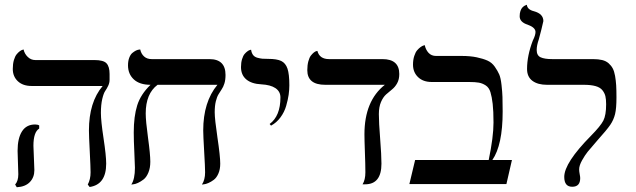

<svg xmlns="http://www.w3.org/2000/svg" viewBox="-20 -766 2647 799"><path d="M119.1 -159.2C119.1 -197.3 127.1 -221.2 143.1 -231V-244.1C138.8 -246.7 133.1 -248 126 -248C101.9 -248 83.7 -238.4 71.5 -219.2C59.3 -200 53.2 -173 53.2 -138.2C53.2 -131.7 53.7 -115.3 54.7 -89.1C55.7 -62.9 56.2 -46.9 56.2 -41C56.2 -22.1 51.8 -7.8 43 2L49.8 13.2C73.6 11.9 91.7 4.7 104.2 -8.3C116.8 -21.3 123 -37.9 123 -58.1C123 -64.3 122.4 -81.1 121.1 -108.4C119.8 -135.7 119.1 -152.7 119.1 -159.2ZM399.9 -295.9C399.9 -318.7 401.8 -338.1 405.5 -354C409.3 -370 413.4 -381.2 418 -387.7C422.5 -394.2 426.7 -401.4 430.4 -409.4C434.2 -417.4 436 -425.6 436 -434.1V-458C436 -478.5 431.8 -493.3 423.3 -502.4C414.9 -511.6 398.1 -516.1 373 -516.1H127C114.9 -516.1 104.4 -520.4 95.5 -529.1C86.5 -537.7 80.7 -548 78.1 -560.1L73.2 -558.6C70.3 -557.9 66.7 -556 62.3 -552.7C57.9 -549.5 53.5 -545.2 49.1 -539.8C44.7 -534.4 40.9 -526.4 37.8 -515.9C34.7 -505.3 33.2 -493 33.2 -479C33.2 -458.2 40.2 -441.2 54.2 -428C68.2 -414.8 87.4 -408.2 111.8 -408.2H407.2C369.1 -363.3 350.1 -301.6 350.1 -223.1C350.1 -209.1 351.2 -180.1 353.5 -136C355.8 -91.9 356.9 -62.8 356.9 -48.8C356.9 -29.3 353 -12.4 345.2 2L353 12.2C398.9 5.4 421.9 -27 421.9 -85C421.9 -107.1 418.2 -142.3 410.9 -190.4C403.6 -238.6 399.9 -273.8 399.9 -295.9Z M873.5 -298.8C873.5 -316.7 875.1 -331.9 878.2 -344.5C881.3 -357 885.1 -366.9 889.6 -374L902.3 -394C906.9 -400.6 910.7 -408.7 913.8 -418.5C916.9 -428.2 918.5 -440.1 918.5 -454.1C918.5 -498 896.2 -520 851.6 -520H611.3C598.3 -520 587.7 -523.7 579.6 -531C571.5 -538.3 566.1 -548 563.5 -560.1L558.6 -559.6C555 -559.2 550.8 -557.9 545.9 -555.7C540.7 -553.1 535.6 -549.6 530.5 -545.4C525.5 -541.2 521.2 -534.6 517.8 -525.6C514.4 -516.7 512.7 -506.2 512.7 -494.1C512.7 -470.1 520.8 -450.5 536.9 -435.5C553 -420.6 576.2 -413.1 606.4 -413.1C579.1 -386.7 560.6 -358.2 551 -327.6C541.4 -297 536.6 -259.4 536.6 -214.8C536.6 -193 537.4 -165 539.1 -130.6C540.7 -96.3 541.5 -75.4 541.5 -67.9C541.5 -36.3 536.5 -13 526.4 2L534.2 1C539.7 0.7 546.4 -1.3 554.2 -4.9C562 -8.5 569.8 -13.3 577.6 -19.3C585.4 -25.3 592 -34.7 597.4 -47.6C602.8 -60.5 605.5 -75.5 605.5 -92.8C605.5 -113.6 602.3 -147.1 595.9 -193.4C589.6 -239.6 586.4 -273.1 586.4 -293.9C586.4 -349 602.9 -388.7 635.7 -413.1H884.8C845.4 -365.6 825.7 -302.2 825.7 -223.1C825.7 -209.1 827 -180.1 829.6 -136C832.2 -91.9 833.5 -62.8 833.5 -48.8C833.5 -28 829.1 -11.1 820.3 2L828.1 1C833.3 0.7 839.7 -1.1 847.2 -4.4C854.7 -7.6 862.1 -12 869.6 -17.6C877.1 -23.1 883.5 -31.7 888.7 -43.5C893.9 -55.2 896.5 -69 896.5 -85C896.5 -105.5 892.7 -141.4 885 -192.9C877.4 -244.3 873.5 -279.6 873.5 -298.8Z M1107.9 -243.2C1123.2 -251.3 1136.3 -262.8 1147.2 -277.6C1158.1 -292.4 1166 -308.3 1170.9 -325.4C1175.8 -342.5 1179.2 -357.9 1181.2 -371.6C1183.1 -385.3 1184.1 -398.4 1184.1 -411.1C1184.1 -442.1 1181.5 -465.2 1176.3 -480.5C1171.1 -495.8 1162.4 -506.3 1150.4 -512.2C1138.3 -518.1 1120.3 -521 1096.2 -521C1085.8 -521 1077.7 -521.2 1072 -521.7C1066.3 -522.2 1059.5 -523.5 1051.5 -525.6C1043.5 -527.8 1037.4 -531.6 1033.2 -537.1C1029 -542.6 1026.2 -550 1024.9 -559.1L1020.5 -558.1C1017.6 -557.5 1014.1 -555.7 1010 -552.7C1005.9 -549.8 1001.9 -546 997.8 -541.3C993.7 -536.5 990.2 -529.4 987.3 -519.8C984.4 -510.2 982.9 -499.2 982.9 -486.8C982.9 -465 990.2 -447.9 1004.9 -435.5C1019.5 -423.2 1040.5 -416.3 1067.9 -415C1092.9 -413.7 1112.3 -408.5 1126 -399.4C1140 -390 1147 -377.1 1147 -360.8C1147 -309.1 1132 -272.1 1102.1 -250Z M1556.6 -291C1556.6 -310.9 1559.6 -327.6 1565.4 -341.3C1571.3 -355 1578.4 -365.6 1586.7 -373C1595 -380.5 1603.3 -387.5 1611.6 -394C1619.9 -400.6 1627 -409.1 1632.8 -419.7C1638.7 -430.3 1641.6 -443 1641.6 -458C1641.6 -499.3 1618.3 -520 1571.8 -520H1349.6C1322.9 -520 1306.6 -531.4 1300.8 -554.2L1296.4 -553.2C1293.5 -552.6 1290 -550.6 1285.9 -547.4C1281.8 -544.1 1277.8 -539.9 1273.7 -534.7C1269.6 -529.5 1266.1 -521.6 1263.2 -511C1260.3 -500.4 1258.8 -488.1 1258.8 -474.1C1258.8 -433.4 1283.7 -413.1 1333.5 -413.1H1581.5C1524.9 -368.5 1496.6 -299.8 1496.6 -207C1496.6 -192.4 1497.2 -167.9 1498.5 -133.5C1499.8 -99.2 1500.5 -71 1500.5 -48.8C1500.5 -28 1496.6 -11.4 1488.8 1H1499.5C1544.8 1 1567.4 -27.7 1567.4 -85C1567.4 -108.4 1565.6 -142.9 1562 -188.5C1558.4 -234 1556.6 -268.2 1556.6 -291Z M1901.4 -533.2H1794.4C1781.7 -533.2 1771.4 -537.5 1763.4 -546.1C1755.5 -554.8 1750.2 -565.4 1747.6 -578.1L1742.7 -576.7C1739.1 -575.7 1734.9 -573.5 1730.2 -570.1C1725.5 -566.7 1720.8 -562.3 1716.1 -556.9C1711.3 -551.5 1707.3 -543.5 1703.9 -533C1700.4 -522.4 1698.7 -510.4 1698.7 -497.1C1698.7 -475.9 1705.7 -458.6 1719.7 -445.1C1733.7 -431.6 1752.6 -424.8 1776.4 -424.8H1930.7C1948.6 -424.8 1962.6 -423.9 1972.7 -422.1C1982.7 -420.3 1992.4 -416.4 2001.5 -410.4C2010.6 -404.4 2017.1 -395 2021 -382.3C2024.9 -369.6 2028 -353.4 2030.3 -333.5C2032.6 -313.6 2033.7 -287.8 2033.7 -255.9C2033.7 -215.8 2027 -163.9 2013.7 -100.1H1707.5L1683.6 0H2087.4L2110.4 -100.1H2028.8C2057.5 -141.4 2071.8 -208.7 2071.8 -301.8C2071.8 -328.1 2071.5 -348.2 2071 -362.1C2070.6 -375.9 2069.3 -392.6 2067.1 -412.1C2065 -431.6 2061.8 -446.3 2057.6 -456.1C2053.4 -465.8 2047.2 -476.6 2039.1 -488.3C2030.9 -500 2020.8 -508.5 2008.5 -513.9C1996.3 -519.3 1981.4 -523.8 1963.6 -527.6C1945.9 -531.3 1925.1 -533.2 1901.4 -533.2Z M2213.4 -558.1C2213.4 -570.5 2216.3 -585.1 2222.2 -602.1C2223.5 -606.3 2227 -619.6 2232.7 -642.1C2238.4 -664.6 2241.2 -676.6 2241.2 -678.2C2241.2 -698.4 2228.2 -712.1 2202.1 -719.2C2183.6 -723.8 2173.7 -732.7 2172.4 -746.1L2169.4 -745.1C2167.2 -744.5 2164.6 -743.2 2161.9 -741.5C2159.1 -739.7 2156.2 -737.2 2153.3 -734.1C2150.4 -731 2147.9 -726.4 2145.8 -720.2C2143.6 -714 2142.6 -706.7 2142.6 -698.2C2142.6 -682 2153.8 -670.2 2176.3 -663.1C2197.8 -655.3 2208.5 -645.2 2208.5 -632.8C2208.5 -624 2204.8 -612.1 2197.3 -597.2C2181.3 -555.2 2173.3 -515.8 2173.3 -479C2173.3 -457.2 2180.7 -440.8 2195.6 -429.7C2210.4 -418.6 2230.6 -413.1 2256.3 -413.1H2409.2C2429 -413.1 2445.4 -411.3 2458.3 -407.7C2471.1 -404.1 2480.6 -398.4 2486.8 -390.6C2493 -382.8 2497.2 -374.5 2499.3 -365.7C2501.4 -356.9 2502.4 -345.7 2502.4 -332C2502.4 -301.8 2498.5 -279.1 2490.7 -263.9C2482.9 -248.8 2465.8 -227.9 2439.5 -201.2C2365.2 -126 2328.1 -68.8 2328.1 -29.8C2328.1 -2.4 2339.2 11.2 2361.3 11.2C2383.5 11.2 2394.5 -0.8 2394.5 -24.9C2394.5 -28.5 2393.8 -34 2392.3 -41.5C2390.9 -49 2390.1 -55.5 2390.1 -61C2390.1 -71.8 2394.1 -84.3 2402.1 -98.6C2410.1 -113 2417.9 -124.8 2425.5 -134.3C2433.2 -143.7 2446.8 -159.7 2466.3 -182.1C2492.4 -211.1 2510.1 -232.5 2519.5 -246.3C2529 -260.2 2535.6 -275.1 2539.6 -291.3C2543.5 -307.4 2545.4 -330.6 2545.4 -360.8C2545.4 -381 2545 -397.7 2544.2 -410.9C2543.4 -424.1 2541.8 -437.2 2539.6 -450.2C2537.3 -463.2 2534 -473.6 2529.8 -481.4C2525.6 -489.3 2519.9 -496.3 2512.7 -502.7C2505.5 -509 2496.7 -513.5 2486.1 -516.1C2475.5 -518.7 2462.9 -520 2448.2 -520H2278.3C2256.8 -520 2240.6 -522.5 2229.7 -527.6C2218.8 -532.6 2213.4 -542.8 2213.4 -558.1Z"/></svg>

Font: Linux Biolinum G
Style: Bold
Weight: 700
Designer: Philipp H. Poll
Foundry: Philipp H. Poll
Version: Version 1.1.0